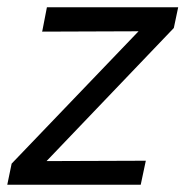

<svg xmlns="http://www.w3.org/2000/svg" viewBox="-34 -508 510 528"><path d="M-14 0 -2 -58 347 -422 82 -421 95 -488H456L444 -431L94 -65L367 -66L353 0Z"/></svg>

Font: Rosa Sans Light
Style: Italic
Weight: 300
Italic angle: -12°
Designer: Pentagram / MCKL
Foundry: Pentagram / MCKL
Version: Version 1.005;September 16, 2019;FontCreator 11.5.0.2425 64-